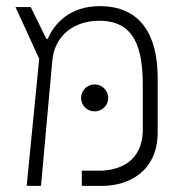

<svg xmlns="http://www.w3.org/2000/svg" viewBox="-20 -609 626 629"><path d="M67.4 0H114.3L151.4 -410.6C158.7 -491.2 220.7 -541 305.2 -541C423.3 -541 447.8 -448.2 447.8 -327.1V-185.1C447.8 -75.7 365.7 -49.8 305.2 -49.8H248V0H315.4C397.9 0 496.6 -44.9 496.6 -175.8V-352.1C496.6 -450.2 470.2 -588.9 306.2 -588.9C207.5 -588.9 156.7 -529.8 136.7 -481.9H131.8L80.6 -585.9H30.8L108.4 -416.5ZM290 -244.1C314.5 -244.1 334.5 -263.7 334.5 -288.1C334.5 -312.5 314.5 -332.5 290 -332.5C265.6 -332.5 245.6 -312.5 245.6 -288.1C245.6 -263.7 265.6 -244.1 290 -244.1Z"/></svg>

Font: Cascadia Mono PL ExtraLight
Style: Regular
Weight: 200
Monospace: yes
Designer: Aaron Bell
Foundry: Saja Typeworks
Version: Version 2404.023